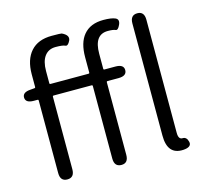

<svg xmlns="http://www.w3.org/2000/svg" viewBox="-115 -937 1138 1073"><g transform="rotate(-15 454.5 -400.5)"><path d="M724 -99V-748Q724 -796 765 -796Q805 -796 805 -748V-93Q805 -55 829 -56Q853 -57 860 -26Q866 5 816 8Q724 13 724 -99ZM148 0Q107 0 107 -48V-468Q107 -473 102 -473H80Q33 -473 32 -504Q31 -535 78 -538L101 -540Q107 -540 107 -546V-619Q107 -704 149 -751Q191 -798 270 -798Q324 -798 328 -796Q371 -776 358 -747Q344 -718 330 -725Q316 -732 275 -732Q234 -732 211.5 -702Q189 -672 189 -616V-545Q189 -540 194 -540H415Q420 -540 420 -545V-634Q420 -718 457 -762Q496 -809 572 -809Q618 -809 640.5 -799Q663 -789 650 -760Q637 -731 624 -737Q611 -743 580 -743Q501 -743 501 -633V-545Q501 -540 506 -540H570Q618 -540 618 -507Q618 -473 570 -473H506Q501 -473 501 -468V-48Q501 0 461 0Q420 0 420 -48V-468Q420 -473 415 -473H194Q189 -473 189 -468V-48Q189 0 148 0Z"/></g></svg>

Font: Resource Han Rounded JP Normal
Style: Regular
Weight: 350
Designer: Cyano Hao (round all glyphs); Ryoko NISHIZUKA 西塚涼子 (kana, bopomofo & ideographs); Paul D. Hunt (Latin, Greek & Cyrillic)
Foundry: Cyano Hao
Version: 0.990